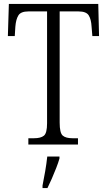

<svg xmlns="http://www.w3.org/2000/svg" viewBox="-20 -734 544 975"><path d="M124 0V-32H153Q187 -32 203 -45Q219 -58 219 -108V-676H124Q86 -676 73.5 -656Q61 -636 58 -599L55 -551H20L25 -714H479L483 -551H449L445 -599Q443 -636 430.5 -656Q418 -676 379 -676H283V-111Q283 -59 298.5 -45.5Q314 -32 348 -32H376V0ZM196 208Q203 173 209.5 135.5Q216 98 220 61H282V71Q276 92 265.5 119Q255 146 243 173.5Q231 201 221 221H196Z"/></svg>

Font: Noto Serif Tamil Condensed Light
Style: Italic
Weight: 300
Width: 3
Italic angle: -12°
Designer: Indian Type Foundry, Tom Grace, and the Monotype Design Team
Foundry: Monotype Imaging Inc.
Version: Version 2.003; ttfautohint (v1.8.4.7-5d5b)